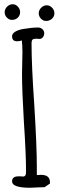

<svg xmlns="http://www.w3.org/2000/svg" viewBox="-20 -888 297 907"><path d="M37 -31Q37 -55 67 -55H79Q83 -54 88 -54Q96 -54 99.5 -59Q103 -64 103 -77Q103 -162 93 -309Q84 -462 84 -540Q84 -568 85 -591L86 -642Q86 -675 83 -697Q72 -693 60 -693Q37 -693 37 -717Q37 -729 51.5 -738Q66 -747 89 -751Q131 -758 160 -758Q172 -758 180.5 -750Q189 -742 189 -731Q189 -720 182.5 -712Q176 -704 166 -704Q160 -704 156 -705H148Q138 -705 133.5 -700.5Q129 -696 129 -684Q129 -578 142 -392Q154 -197 154 -99V-61Q161 -62 174 -62Q216 -62 216 -27V-21L191 -4Q190 -4 185 -3.5Q180 -3 165 -3Q131 -1 123 -1Q37 -1 37 -31ZM2 -830Q2 -845 13.5 -856.5Q25 -868 40 -868Q54 -868 64.5 -856.5Q75 -845 75 -831Q75 -815 64 -804.5Q53 -794 36 -794Q23 -794 12.5 -805Q2 -816 2 -830ZM163 -825Q163 -840 174.5 -851.5Q186 -863 201 -863Q215 -863 226 -851.5Q237 -840 237 -826Q237 -810 225.5 -799.5Q214 -789 197 -789Q184 -789 173.5 -800Q163 -811 163 -825Z"/></svg>

Font: Amatic SC
Style: Bold
Weight: 700
Designer: Multiple Designers
Foundry: Vernon Adams
Version: Version 2.505